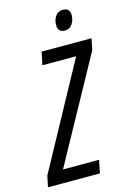

<svg xmlns="http://www.w3.org/2000/svg" viewBox="-174 -967 702 1033"><g transform="rotate(-15 177.0 -451.0)"><path d="M323 -862Q323 -902 284 -902Q257 -902 242.5 -880.5Q228 -859 228 -832Q228 -791 267 -791Q293 -791 308 -812.5Q323 -834 323 -862ZM249 0 264 -72H63L381 -651L394 -714H116L101 -642H289L-27 -62L-40 0Z"/></g></svg>

Font: Noto Sans Display Condensed
Style: Italic
Weight: 400
Width: 3
Designer: Monotype Design team
Foundry: Monotype Imaging Inc.
Version: 1.000